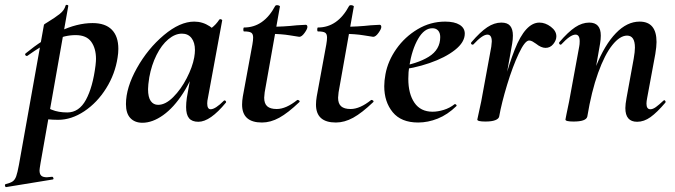

<svg xmlns="http://www.w3.org/2000/svg" viewBox="-92 -487 2751 782"><path d="M-69 263Q-49 258 -40 251.5Q-31 245 -26 231Q-21 217 -15 185L87 -386Q87 -388 104 -398Q132 -415 151 -430Q170 -445 175 -464Q176 -468 181.5 -467Q187 -466 186 -462L73 178Q69 202 69 207Q69 222 76 228.5Q83 235 99 235Q104 235 120 233Q124 233 125.5 238Q127 243 123 244L-67 275Q-70 276 -71.5 270Q-73 264 -69 263ZM57 -8 67 -70Q92 -51 119 -40Q146 -29 182 -29Q230 -29 258 -80.5Q286 -132 297 -220Q299 -238 299 -247Q299 -290 279.5 -317Q260 -344 216 -344Q173 -344 126.5 -323.5Q80 -303 20 -260Q19 -259 17 -259Q13 -259 11 -263Q9 -267 13 -270Q81 -326 151.5 -359.5Q222 -393 285 -393Q337 -393 363.5 -366Q390 -339 390 -288Q390 -271 387 -253Q377 -186 340.5 -127.5Q304 -69 251.5 -34Q199 1 145 1Q100 1 57 -8Z M421 -63Q421 -130 465.5 -209.5Q510 -289 575.5 -344Q641 -399 699 -399Q733 -399 762 -380Q791 -361 794 -324L734 -357Q751 -359 769.5 -373Q788 -387 801 -407Q803 -409 805 -409Q808 -409 811 -407Q814 -405 813 -404L755 -89Q752 -76 752 -66Q752 -42 766 -42Q785 -42 820 -77Q821 -78 823 -78Q826 -78 828 -74.5Q830 -71 828 -69Q764 9 716 9Q690 9 678 -5.5Q666 -20 666 -51Q666 -68 669 -89L694 -229L715 -246Q692 -167 654 -108Q616 -49 572.5 -18Q529 13 488 13Q457 13 439 -6Q421 -25 421 -63ZM699 -253Q702 -270 702 -283Q702 -314 688 -332Q674 -350 649 -350Q621 -350 593.5 -327Q566 -304 545.5 -263Q525 -222 516 -172Q511 -140 511 -124Q511 -91 522 -75.5Q533 -60 552 -60Q582 -60 613.5 -91.5Q645 -123 668.5 -168.5Q692 -214 699 -253Z M894 -61Q894 -76 897 -94L936 -306Q939 -323 939 -334Q939 -349 931 -354Q923 -359 902 -359Q899 -359 899 -366Q899 -375 902 -375Q982 -375 1029 -463Q1031 -466 1036 -466Q1041 -466 1045 -464Q1049 -462 1048 -460L986 -111Q984 -95 984 -89Q984 -65 996.5 -54Q1009 -43 1035 -43Q1073 -43 1119 -80H1120Q1124 -80 1127 -77Q1130 -74 1127 -71Q1081 -27 1045.5 -7.5Q1010 12 975 12Q894 12 894 -61ZM1008 -349 1010 -378Q1063 -378 1117 -384L1153 -386Q1160 -386 1160 -377Q1160 -369 1148.5 -353Q1137 -337 1127 -337Q1125 -337 1089 -343Q1053 -349 1008 -349Z M1195 -61Q1195 -76 1198 -94L1237 -306Q1240 -323 1240 -334Q1240 -349 1232 -354Q1224 -359 1203 -359Q1200 -359 1200 -366Q1200 -375 1203 -375Q1283 -375 1330 -463Q1332 -466 1337 -466Q1342 -466 1346 -464Q1350 -462 1349 -460L1287 -111Q1285 -95 1285 -89Q1285 -65 1297.5 -54Q1310 -43 1336 -43Q1374 -43 1420 -80H1421Q1425 -80 1428 -77Q1431 -74 1428 -71Q1382 -27 1346.5 -7.5Q1311 12 1276 12Q1195 12 1195 -61ZM1309 -349 1311 -378Q1364 -378 1418 -384L1454 -386Q1461 -386 1461 -377Q1461 -369 1449.5 -353Q1438 -337 1428 -337Q1426 -337 1390 -343Q1354 -349 1309 -349Z M1473 -136Q1473 -158 1478 -185Q1488 -239 1522.5 -288Q1557 -337 1609 -368Q1661 -399 1721 -399Q1759 -399 1780 -386Q1801 -373 1801 -350Q1801 -315 1761 -283.5Q1721 -252 1657 -230Q1593 -208 1524 -201L1526 -214Q1608 -227 1654.5 -256Q1701 -285 1701 -336Q1701 -353 1692.5 -362.5Q1684 -372 1669 -372Q1636 -372 1611 -329Q1586 -286 1575 -218Q1571 -194 1571 -166Q1571 -105 1596 -68.5Q1621 -32 1670 -32Q1691 -32 1715.5 -39.5Q1740 -47 1760 -63H1761Q1764 -63 1766.5 -60Q1769 -57 1767 -55Q1731 -20 1691 -4Q1651 12 1611 12Q1542 12 1507.5 -30Q1473 -72 1473 -136Z M2105 -395Q2129 -395 2151.5 -378Q2174 -361 2174 -339Q2174 -323 2161.5 -307.5Q2149 -292 2130 -292Q2112 -292 2091 -309Q2084 -314 2077 -318Q2070 -322 2063 -322Q2046 -322 2021 -269Q1996 -216 1973.5 -142Q1951 -68 1941 -12L1931 -13Q1961 -175 2004.5 -285Q2048 -395 2105 -395ZM1852 0Q1853 -7 1858.5 -30Q1864 -53 1868 -74L1909 -297Q1911 -313 1911 -318Q1911 -346 1893 -346Q1873 -346 1836 -306Q1835 -305 1833 -305Q1829 -305 1827 -308.5Q1825 -312 1828 -315Q1864 -357 1892.5 -376Q1921 -395 1950 -395Q1975 -395 1986 -381.5Q1997 -368 1997 -342Q1997 -327 1994 -309L1941 -12Q1939 -3 1925 2.5Q1911 8 1885 8Q1852 8 1852 0Z M2455 -47Q2455 -62 2460 -89L2489 -248Q2494 -276 2494 -293Q2494 -342 2462 -342Q2433 -342 2402 -303.5Q2371 -265 2344 -190Q2317 -115 2300 -12L2282 -13Q2301 -131 2336 -218Q2371 -305 2416.5 -352Q2462 -399 2513 -399Q2582 -399 2582 -316Q2582 -297 2577 -267L2544 -89Q2541 -74 2541 -65Q2541 -42 2557 -42Q2567 -42 2579.5 -51Q2592 -60 2610 -77Q2612 -79 2613 -79Q2616 -79 2618 -75.5Q2620 -72 2618 -69Q2584 -29 2557.5 -10Q2531 9 2503 9Q2455 9 2455 -47ZM2211 0 2215 -21Q2225 -68 2226 -74L2267 -297Q2269 -306 2269 -319Q2269 -346 2252 -346Q2231 -346 2194 -306Q2193 -305 2191 -305Q2188 -305 2186 -308.5Q2184 -312 2186 -315Q2222 -357 2250.5 -376Q2279 -395 2308 -395Q2355 -395 2355 -342Q2355 -327 2352 -309L2300 -12Q2295 8 2244 8Q2211 8 2211 0Z"/></svg>

Font: Cormorant Garamond
Style: Bold Italic
Weight: 700
Italic angle: -10°
Designer: Christian Thalmann (Catharsis Fonts)
Foundry: Catharsis Fonts
Version: Version 4.000